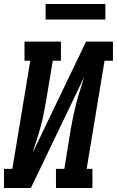

<svg xmlns="http://www.w3.org/2000/svg" viewBox="-39 -944 587 964"><path d="M-19 0V-96H23L113 -639H84V-735H267V-639H226L193 -441Q187 -407 180.5 -373.5Q174 -340 165 -307Q156 -274 145 -241Q134 -208 124 -175L393 -735H528V-639H486L396 -96H425V0H242V-96H284L316 -294Q322 -328 329 -361.5Q336 -395 344.5 -428Q353 -461 364 -494Q375 -527 385 -560L116 0ZM190 -846V-924H490V-846Z"/></svg>

Font: Iosevka Slab Oblique
Style: Bold
Weight: 700
Italic angle: -9°
Monospace: yes
Designer: Belleve Invis
Foundry: Belleve Invis
Version: Version 11.1.1; ttfautohint (v1.8.3)